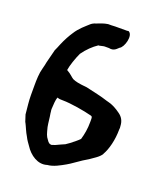

<svg xmlns="http://www.w3.org/2000/svg" viewBox="-133 -791 753 890"><g transform="rotate(20 243.0 -346.0)"><path d="M23 -271C23 -239 27 -214 30 -179V-178C33 -166 38 -156 41 -144V-143H42C52 -124 59 -103 72 -82C78 -69 88 -56 95 -46C119 -8 162 22 205 8C234 6 265 -12 288 -25C308 -36 329 -53 351 -67C372 -79 391 -92 406 -103C417 -111 426 -119 432 -129V-130C449 -159 462 -209 462 -260C463 -266 463 -270 462 -277C461 -303 450 -320 433 -332C391 -363 364 -364 364 -365C328 -377 291 -384 253 -393H252C211 -397 198 -400 182 -407C172 -413 163 -425 141 -437C144 -459 158 -501 171 -528C191 -556 214 -578 238 -594H242C249 -595 261 -599 267 -599H288C315 -593 326 -611 334 -617C354 -626 374 -691 347 -704L339 -703H329C302 -702 291 -704 263 -702H247C226 -699 211 -692 192 -685C184 -683 173 -677 168 -672C152 -657 125 -636 106 -605C96 -590 82 -566 70 -537C65 -524 60 -513 55 -502V-501C50 -480 44 -459 39 -438L36 -423L31 -403C24 -379 23 -346 23 -318ZM135 -243C137 -265 136 -286 143 -302C150 -298 160 -298 170 -298C210 -298 279 -286 317 -276C323 -274 324 -271 324 -258V-248C324 -214 319 -186 311 -159C310 -157 297 -146 290 -140L281 -133C274 -127 266 -121 251 -111C238 -105 225 -100 209 -92L192 -86C181 -86 176 -90 168 -102C156 -117 154 -127 146 -158C142 -179 141 -201 137 -222L136 -232C135 -235 135 -239 135 -243Z"/></g></svg>

Font: Vapor
Style: Sbd
Weight: 600
Foundry: Cannot Into Space Fonts
Version: Version 0.179